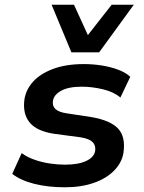

<svg xmlns="http://www.w3.org/2000/svg" viewBox="-20 -785 610 815"><path d="M255 10Q184 10 126 -4.5Q68 -19 32 -47L72 -135Q95 -118 126.5 -107Q158 -96 191.5 -91Q225 -86 255 -86Q313 -86 346.5 -102Q380 -118 384 -145Q387 -168 373 -182Q359 -196 323 -202L210 -217Q136 -228 105.5 -265.5Q75 -303 84 -365Q91 -406 121 -439Q151 -472 205.5 -492.5Q260 -513 336 -513Q375 -513 412.5 -507Q450 -501 482 -489Q514 -477 533 -459L491 -371Q463 -395 417 -406Q371 -417 327 -417Q271 -417 240 -400Q209 -383 205 -358Q201 -336 215 -322.5Q229 -309 263 -304L368 -288Q449 -274 481.5 -239Q514 -204 504 -136Q497 -94 464 -60.5Q431 -27 377.5 -8.5Q324 10 255 10ZM283 -563 199 -765H294L353 -636L454 -765H548L401 -563Z"/></svg>

Font: Nunito Sans 6pt
Style: Bold Italic
Weight: 700
Italic angle: -9°
Version: Version 3.101;gftools[0.9.27]